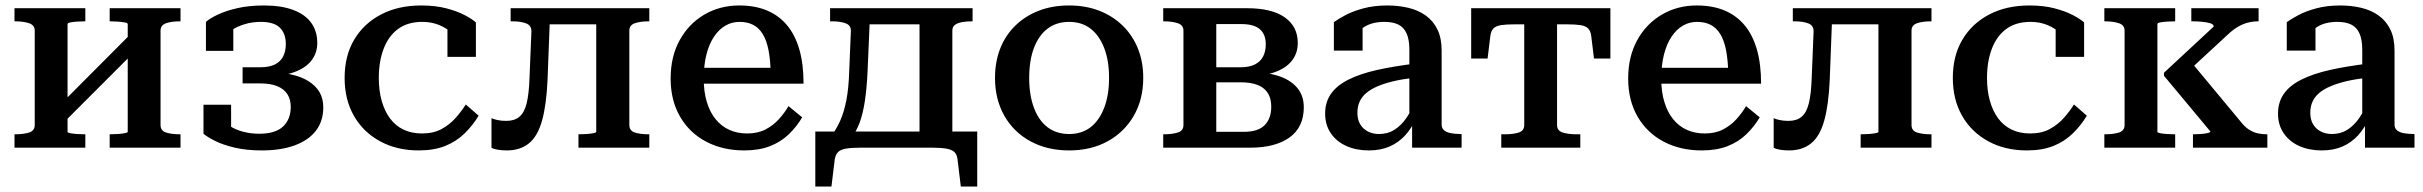

<svg xmlns="http://www.w3.org/2000/svg" viewBox="-20 -540 8860 702"><path d="M107 -83V-428Q107 -448 86.5 -455Q66 -462 35 -462H33V-510H292V-462H290Q277 -462 262 -461Q247 -460 237 -458Q227 -456 227 -452V-58Q227 -55 237 -53Q247 -51 262 -50Q277 -49 290 -49H292V0H33V-49H35Q66 -49 86.5 -55.5Q107 -62 107 -83ZM447 -58V-452Q447 -456 436 -458Q425 -460 410 -461Q395 -462 383 -462H381V-510H640V-462H638Q607 -462 587 -455Q567 -448 567 -428V-83Q567 -62 587 -55.5Q607 -49 638 -49H640V0H381V-49H383Q395 -49 410 -50Q425 -51 436 -53Q447 -55 447 -58ZM206 -85 168 -125 466 -424 504 -383Z M927 -51Q987 -51 1015 -77.5Q1043 -104 1043 -149Q1043 -177 1030.5 -196Q1018 -215 993.5 -225Q969 -235 932 -235H867V-294H931Q965 -294 985.5 -304.5Q1006 -315 1015.5 -334Q1025 -353 1025 -379Q1025 -417 1003.5 -438.5Q982 -460 934 -460Q903 -460 876 -452Q849 -444 828 -430.5Q807 -417 795 -398Q791 -407 792.5 -416.5Q794 -426 799.5 -433.5Q805 -441 813.5 -446Q822 -451 833 -453V-354H733V-460Q746 -472 775 -486Q804 -500 847 -510Q890 -520 945 -520Q1009 -520 1052.5 -503.5Q1096 -487 1118 -456.5Q1140 -426 1140 -383Q1140 -346 1118.5 -318.5Q1097 -291 1055 -276Q1013 -261 951 -261L988 -286V-252L958 -276Q1006 -276 1043.5 -268Q1081 -260 1107.5 -243.5Q1134 -227 1148 -203.5Q1162 -180 1162 -148Q1162 -97 1135 -62Q1108 -27 1057.5 -8.5Q1007 10 937 10Q882 10 839 0Q796 -10 767 -24.5Q738 -39 724 -51V-157H825V-58Q813 -60 804.5 -65Q796 -70 790.5 -77.5Q785 -85 784 -94.5Q783 -104 786 -114Q797 -95 818.5 -80.5Q840 -66 868.5 -58.5Q897 -51 927 -51Z M1523 -52Q1565 -52 1595 -68.5Q1625 -85 1646.5 -109.5Q1668 -134 1683 -158L1730 -117Q1709 -82 1679 -52.5Q1649 -23 1608 -6.5Q1567 10 1511 10Q1431 10 1369.5 -23.5Q1308 -57 1274 -116.5Q1240 -176 1240 -255Q1240 -336 1275 -395Q1310 -454 1373 -487Q1436 -520 1520 -520Q1572 -520 1612 -509.5Q1652 -499 1679.5 -484.5Q1707 -470 1720 -458V-332H1616V-451Q1627 -449 1635.5 -444Q1644 -439 1649.5 -431Q1655 -423 1656.5 -413Q1658 -403 1654 -393Q1638 -421 1602.5 -440.5Q1567 -460 1524 -460Q1471 -460 1436 -434.5Q1401 -409 1383 -362.5Q1365 -316 1365 -255Q1365 -209 1375.5 -171.5Q1386 -134 1406 -107Q1426 -80 1455.5 -66Q1485 -52 1523 -52Z M1916 -254 1923 -426Q1923 -447 1903.5 -454.5Q1884 -462 1854 -462H1847V-510H1992L1982 -249Q1978 -157 1962 -99.5Q1946 -42 1914 -16Q1882 10 1833 10Q1816 10 1800.5 7.5Q1785 5 1777 0V-108Q1782 -105 1797 -101.5Q1812 -98 1831 -98Q1861 -98 1879 -113Q1897 -128 1905.5 -162Q1914 -196 1916 -254ZM2160 -58V-510H2354V-462H2352Q2321 -462 2301 -455Q2281 -448 2281 -428V-83Q2281 -62 2301 -55.5Q2321 -49 2352 -49H2354V0H2095V-49H2097Q2109 -49 2124 -50Q2139 -51 2149.5 -53Q2160 -55 2160 -58ZM1953 -451V-510H2218V-451Z M2553 -252Q2553 -204 2564.5 -166.5Q2576 -129 2597 -103.5Q2618 -78 2647 -65Q2676 -52 2712 -52Q2751 -52 2779.5 -67Q2808 -82 2828.5 -105Q2849 -128 2863 -152L2913 -111Q2893 -77 2864 -49Q2835 -21 2795 -5.5Q2755 10 2701 10Q2623 10 2562 -22Q2501 -54 2466.5 -113.5Q2432 -173 2432 -253Q2432 -333 2465 -393Q2498 -453 2555 -486.5Q2612 -520 2683 -520Q2740 -520 2783.5 -502Q2827 -484 2857 -448.5Q2887 -413 2902.5 -359.5Q2918 -306 2918 -234H2532L2531 -292H2825L2798 -269Q2797 -320 2790 -356Q2783 -392 2769 -415Q2755 -438 2734 -449Q2713 -460 2684 -460Q2656 -460 2632.5 -446.5Q2609 -433 2591 -406.5Q2573 -380 2563 -341Q2553 -302 2553 -252Z M3342 -6V-510H3536V-462H3534Q3513 -462 3497 -459Q3481 -456 3471.5 -449Q3462 -442 3462 -428V-6ZM3132 -451V-510H3399V-451ZM3481 43Q3479 25 3469.5 16Q3460 7 3440.5 3.5Q3421 0 3391 0H3123Q3092 0 3072.5 3.5Q3053 7 3044 16Q3035 25 3032 43L3020 142H2961V-59H3553V142H3493ZM3085 -281 3091 -426Q3092 -447 3072.5 -454.5Q3053 -462 3022 -462H3015V-510H3162L3152 -278Q3149 -215 3142 -169.5Q3135 -124 3123 -91.5Q3111 -59 3092 -36H3014Q3037 -65 3051.5 -97.5Q3066 -130 3074.5 -173.5Q3083 -217 3085 -281Z M4160 -255Q4160 -177 4125.5 -117Q4091 -57 4030 -23.5Q3969 10 3889 10Q3809 10 3747.5 -23.5Q3686 -57 3652 -117Q3618 -177 3618 -255Q3618 -314 3637 -362.5Q3656 -411 3692.5 -446.5Q3729 -482 3778.5 -501Q3828 -520 3889 -520Q3949 -520 3998.5 -501Q4048 -482 4084.5 -446.5Q4121 -411 4140.5 -362.5Q4160 -314 4160 -255ZM3743 -255Q3743 -192 3760.5 -145.5Q3778 -99 3810.5 -74.5Q3843 -50 3889 -50Q3935 -50 3967 -74.5Q3999 -99 4017 -145.5Q4035 -192 4035 -255Q4035 -319 4017 -365Q3999 -411 3967 -435.5Q3935 -460 3889 -460Q3843 -460 3810.5 -435.5Q3778 -411 3760.5 -365Q3743 -319 3743 -255Z M4233 -510H4539Q4630 -510 4677.5 -476.5Q4725 -443 4725 -383Q4725 -345 4703 -317.5Q4681 -290 4639 -275.5Q4597 -261 4538 -261L4574 -286V-253L4544 -277Q4607 -277 4652 -263Q4697 -249 4722 -220Q4747 -191 4747 -148Q4747 -75 4695 -37.5Q4643 0 4550 0H4233V-49H4235Q4266 -49 4286.5 -55.5Q4307 -62 4307 -83V-428Q4307 -448 4286.5 -455Q4266 -462 4235 -462H4233ZM4427 -58H4528Q4580 -58 4604 -82.5Q4628 -107 4628 -150Q4628 -194 4600.5 -216.5Q4573 -239 4516 -239H4407V-294H4515Q4548 -294 4568.5 -304.5Q4589 -315 4598.5 -334Q4608 -353 4608 -378Q4608 -414 4586.5 -433Q4565 -452 4518 -452H4427Z M5159 -308 5158 -256Q5114 -252 5079 -244Q5044 -236 5018 -225Q4992 -214 4975.5 -200Q4959 -186 4951 -168Q4943 -150 4943 -128Q4943 -103 4953 -86Q4963 -69 4981 -59.5Q4999 -50 5022 -50Q5054 -50 5078.5 -65.5Q5103 -81 5122 -108.5Q5141 -136 5155 -174L5158 -110Q5143 -73 5118.5 -46Q5094 -19 5061 -4.5Q5028 10 4985 10Q4939 10 4903 -6Q4867 -22 4846 -52.5Q4825 -83 4825 -125Q4825 -166 4846 -196.5Q4867 -227 4909.5 -248.5Q4952 -270 5014 -284Q5076 -298 5159 -308ZM5143 0V-103L5133 -104V-358Q5133 -396 5122.5 -418.5Q5112 -441 5092 -450.5Q5072 -460 5042 -460Q4997 -460 4968 -441.5Q4939 -423 4921 -397Q4918 -409 4919.5 -419Q4921 -429 4927 -437Q4933 -445 4942 -451Q4951 -457 4962 -460V-355H4857V-459Q4872 -470 4899 -484.5Q4926 -499 4965 -509.5Q5004 -520 5053 -520Q5093 -520 5129 -511.5Q5165 -503 5192.5 -483.5Q5220 -464 5235.5 -432.5Q5251 -401 5251 -355V-84Q5251 -71 5260 -63.5Q5269 -56 5285 -53Q5301 -50 5322 -50L5324 -49V0Z M5613 -451V-510H5868V-326H5808L5798 -408Q5796 -426 5787 -435.5Q5778 -445 5759.5 -448Q5741 -451 5711 -451ZM5614 -451H5516Q5486 -451 5467.5 -448Q5449 -445 5440 -435.5Q5431 -426 5429 -408L5419 -326H5359V-510H5614ZM5673 -83Q5673 -62 5693.5 -55.5Q5714 -49 5745 -49H5758V0H5469V-49H5482Q5513 -49 5533 -55.5Q5553 -62 5553 -83V-510H5673Z M6054 -252Q6054 -204 6065.5 -166.5Q6077 -129 6098 -103.5Q6119 -78 6148 -65Q6177 -52 6213 -52Q6252 -52 6280.5 -67Q6309 -82 6329.5 -105Q6350 -128 6364 -152L6414 -111Q6394 -77 6365 -49Q6336 -21 6296 -5.5Q6256 10 6202 10Q6124 10 6063 -22Q6002 -54 5967.5 -113.5Q5933 -173 5933 -253Q5933 -333 5966 -393Q5999 -453 6056 -486.5Q6113 -520 6184 -520Q6241 -520 6284.5 -502Q6328 -484 6358 -448.5Q6388 -413 6403.5 -359.5Q6419 -306 6419 -234H6033L6032 -292H6326L6299 -269Q6298 -320 6291 -356Q6284 -392 6270 -415Q6256 -438 6235 -449Q6214 -460 6185 -460Q6157 -460 6133.5 -446.5Q6110 -433 6092 -406.5Q6074 -380 6064 -341Q6054 -302 6054 -252Z M6604 -254 6611 -426Q6611 -447 6591.5 -454.5Q6572 -462 6542 -462H6535V-510H6680L6670 -249Q6666 -157 6650 -99.5Q6634 -42 6602 -16Q6570 10 6521 10Q6504 10 6488.5 7.5Q6473 5 6465 0V-108Q6470 -105 6485 -101.5Q6500 -98 6519 -98Q6549 -98 6567 -113Q6585 -128 6593.5 -162Q6602 -196 6604 -254ZM6848 -58V-510H7042V-462H7040Q7009 -462 6989 -455Q6969 -448 6969 -428V-83Q6969 -62 6989 -55.5Q7009 -49 7040 -49H7042V0H6783V-49H6785Q6797 -49 6812 -50Q6827 -51 6837.5 -53Q6848 -55 6848 -58ZM6641 -451V-510H6906V-451Z M7403 -52Q7445 -52 7475 -68.5Q7505 -85 7526.5 -109.5Q7548 -134 7563 -158L7610 -117Q7589 -82 7559 -52.5Q7529 -23 7488 -6.5Q7447 10 7391 10Q7311 10 7249.5 -23.5Q7188 -57 7154 -116.5Q7120 -176 7120 -255Q7120 -336 7155 -395Q7190 -454 7253 -487Q7316 -520 7400 -520Q7452 -520 7492 -509.5Q7532 -499 7559.5 -484.5Q7587 -470 7600 -458V-332H7496V-451Q7507 -449 7515.5 -444Q7524 -439 7529.5 -431Q7535 -423 7536.5 -413Q7538 -403 7534 -393Q7518 -421 7482.5 -440.5Q7447 -460 7404 -460Q7351 -460 7316 -434.5Q7281 -409 7263 -362.5Q7245 -316 7245 -255Q7245 -209 7255.5 -171.5Q7266 -134 7286 -107Q7306 -80 7335.5 -66Q7365 -52 7403 -52Z M7748 -83V-428Q7748 -448 7727.5 -455Q7707 -462 7676 -462H7674V-510H7933V-462H7931Q7918 -462 7903 -461Q7888 -460 7878 -458Q7868 -456 7868 -452V-58Q7868 -55 7878 -53Q7888 -51 7903 -50Q7918 -49 7931 -49H7933V0H7674V-49H7676Q7707 -49 7727.5 -55.5Q7748 -62 7748 -83ZM8270 0H7998V-49H8000Q8011 -49 8026 -50Q8041 -51 8051.5 -53.5Q8062 -56 8062 -59L7892 -263V-274L8074 -443Q8074 -451 8061 -455Q8048 -459 8030 -460.5Q8012 -462 7998 -462H7992V-510H8238V-462H8236Q8217 -462 8198 -457Q8179 -452 8161.5 -441.5Q8144 -431 8127 -415L7970 -270L7984 -322L8181 -85Q8194 -71 8208 -63Q8222 -55 8237.5 -52Q8253 -49 8269 -49H8270Z M8643 -308 8642 -256Q8598 -252 8563 -244Q8528 -236 8502 -225Q8476 -214 8459.5 -200Q8443 -186 8435 -168Q8427 -150 8427 -128Q8427 -103 8437 -86Q8447 -69 8465 -59.5Q8483 -50 8506 -50Q8538 -50 8562.5 -65.5Q8587 -81 8606 -108.5Q8625 -136 8639 -174L8642 -110Q8627 -73 8602.5 -46Q8578 -19 8545 -4.5Q8512 10 8469 10Q8423 10 8387 -6Q8351 -22 8330 -52.5Q8309 -83 8309 -125Q8309 -166 8330 -196.5Q8351 -227 8393.5 -248.5Q8436 -270 8498 -284Q8560 -298 8643 -308ZM8627 0V-103L8617 -104V-358Q8617 -396 8606.5 -418.5Q8596 -441 8576 -450.5Q8556 -460 8526 -460Q8481 -460 8452 -441.5Q8423 -423 8405 -397Q8402 -409 8403.5 -419Q8405 -429 8411 -437Q8417 -445 8426 -451Q8435 -457 8446 -460V-355H8341V-459Q8356 -470 8383 -484.5Q8410 -499 8449 -509.5Q8488 -520 8537 -520Q8577 -520 8613 -511.5Q8649 -503 8676.5 -483.5Q8704 -464 8719.5 -432.5Q8735 -401 8735 -355V-84Q8735 -71 8744 -63.5Q8753 -56 8769 -53Q8785 -50 8806 -50L8808 -49V0Z"/></svg>

Font: Roboto Serif 36pt Medium
Style: Regular
Weight: 500
Designer: Greg Gazdowicz
Foundry: Commercial Type
Version: Version 1.008